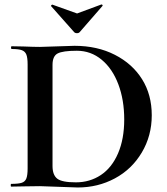

<svg xmlns="http://www.w3.org/2000/svg" viewBox="-20 -831 745 855"><path d="M213.9 -542V-91.8Q213.9 -51.8 234.9 -35.4Q255.9 -19 317.9 -19Q379.9 -19 429 -51.5Q478 -84 505.6 -147.9Q533.2 -211.9 533.2 -298.8Q533.2 -385.7 507.1 -455.3Q481 -524.9 432.9 -564.9Q384.8 -605 322.3 -605Q259.8 -605 236.8 -593Q213.9 -581.1 213.9 -542ZM29.8 0Q27.8 0 27.8 -6.1Q27.8 -12.2 29.8 -12.2Q62 -12.2 76.9 -17.1Q91.8 -22 97.4 -36.4Q103 -50.8 103 -81.1V-543.9Q103 -573.7 97.4 -587.9Q91.8 -602.1 77.4 -607.4Q63 -612.8 32.2 -612.8Q29.3 -612.8 29.1 -618.9Q28.8 -625 32.2 -625L85 -624Q130.9 -622.1 158.2 -622.1L312 -627Q413.1 -627 491.5 -586.9Q569.8 -546.9 612.8 -478Q655.8 -409.2 655.8 -317.6Q655.8 -226.1 611.3 -151.6Q566.9 -77.1 491.5 -36.6Q416 3.9 326.2 3.9L158.2 -2L84 -1Q64 0 29.8 0ZM207 -803.7V-804.2Q207 -806.2 209.5 -808.6Q211.9 -811 213.9 -810.1L323.2 -771L431.2 -811H432.1Q435.1 -811 436.5 -808.6Q438 -806.2 436 -804.2L334 -687Q330.1 -683.1 322.8 -683.1Q315.4 -683.1 311 -687L208 -803.2Q207 -803.2 207 -803.7Z"/></svg>

Font: Cormorant-Bold
Style: Bold
Weight: 700
Designer: Christian Thalmann (Catharsis Fonts)
Version: Version 3.000